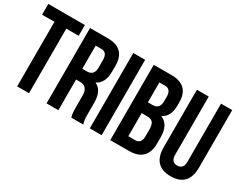

<svg xmlns="http://www.w3.org/2000/svg" viewBox="-87 -1118 1926 1545"><g transform="rotate(30 876.0 -345.5)"><path d="M8 -700H348V-600H233V0H123V-600H8Z M626 0Q616 -30 616 -86V-196Q616 -285 544 -285H506V0H396V-700H562Q725 -700 725 -539V-484Q725 -376 653 -342Q726 -311 726 -193V-85Q726 -28 738 0ZM506 -600V-385H549Q615 -385 615 -459V-528Q615 -600 559 -600Z M798 -700H908V0H798Z M1154 -700Q1317 -700 1317 -539V-514Q1317 -406 1246 -373Q1328 -341 1328 -223V-166Q1328 0 1161 0H988V-700ZM1098 -315V-100H1161Q1218 -100 1218 -169V-230Q1218 -278 1201 -297Q1185 -315 1147 -315ZM1098 -600V-415H1141Q1207 -415 1207 -489V-528Q1207 -600 1151 -600Z M1499 -700V-160Q1499 -92 1556 -92Q1613 -92 1613 -160V-700H1717V-167Q1717 9 1553 9Q1389 9 1389 -167V-700Z"/></g></svg>

Font: Adderley Bold
Style: Regular
Weight: 700
Designer: gorohovskiy
Version: Version 1.003 November 13, 2017